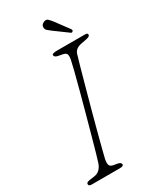

<svg xmlns="http://www.w3.org/2000/svg" viewBox="-217 -938 838 1008"><g transform="rotate(-30 201.5 -434.0)"><path d="M151 -80Q146.5 -57 151 -45.5Q155.5 -34 174 -31L197 -27Q217 -23 217 -10Q217 -5 210.2 -2.5Q203.5 0 195 0H24Q6 0 6 -11Q4.5 -23 27 -26L56 -30Q77 -33 90.2 -46.5Q103.5 -60 110 -80Q114 -91 125 -129.8Q136 -168.5 151.2 -223.5Q166.5 -278.5 183.2 -339.8Q200 -401 215.2 -458.2Q230.5 -515.5 241.5 -558.8Q252.5 -602 256 -620Q260.5 -642 256.8 -653.2Q253 -664.5 234 -668L208 -673Q187 -677 187 -690Q187 -700 219 -700H386Q403 -700 403 -691Q403 -684.5 397.8 -680.8Q392.5 -677 378 -674L347 -668Q308.5 -661 300 -631Q293.5 -610.5 280.8 -565Q268 -519.5 251.8 -460.2Q235.5 -401 218.5 -338.8Q201.5 -276.5 187 -221Q172.5 -165.5 162.8 -127.5Q153 -89.5 151 -80ZM279.5 -839.5 338.5 -760Q340.5 -757 341.2 -753.2Q342 -749.5 338.5 -746.5Q332.5 -741 327 -745L242.5 -807Q232.5 -814.5 224.8 -821.5Q217 -828.5 216.5 -838Q214 -858 237 -866.5Q250 -871 258.8 -863Q267.5 -855 279.5 -839.5Z"/></g></svg>

Font: Fraunces 9pt S100 Thin
Style: Italic
Weight: 100
Italic angle: -16°
Version: Version 1.000; ttfautohint (v1.8.3)